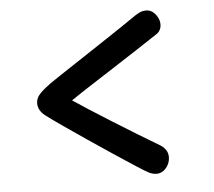

<svg xmlns="http://www.w3.org/2000/svg" viewBox="-45 -653 740 663"><g transform="rotate(-5 325.0 -321.5)"><path d="M472 -39Q457 -39 442 -47.5Q427 -56 407 -69Q370 -93 327 -121.5Q284 -150 241.5 -179Q199 -208 163.5 -232.5Q128 -257 107 -273Q94 -283 88 -294Q82 -305 82 -317Q82 -331 90 -342.5Q98 -354 117 -369Q130 -380 165 -403Q200 -426 246 -456.5Q292 -487 342 -520Q392 -553 437 -584Q448 -592 459.5 -598Q471 -604 485 -604Q497 -604 507 -596.5Q517 -589 523.5 -577Q530 -565 530 -552Q530 -541 525 -532Q520 -523 511 -518Q478 -496 438 -470Q398 -444 355.5 -416.5Q313 -389 274 -364Q235 -339 203 -317Q225 -302 258.5 -280.5Q292 -259 332 -234Q372 -209 413.5 -183.5Q455 -158 494 -135Q505 -128 512 -117.5Q519 -107 519 -93Q519 -80 513 -67.5Q507 -55 496 -47Q485 -39 472 -39Z"/></g></svg>

Font: Playpen Sans Medium
Style: Regular
Weight: 500
Designer: Laura Meseguer, Veronika Burian, José Scaglione
Foundry: TypeTogether
Version: Version 1.001